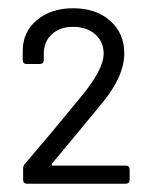

<svg xmlns="http://www.w3.org/2000/svg" viewBox="-20 -887 366 465"><path d="M36 -452V-479Q36 -486 41 -491Q103 -563 174 -650Q231 -718 231 -757Q231 -786 210.5 -804Q190 -822 157 -822Q125 -822 105.5 -804Q86 -786 86 -756V-742Q86 -732 76 -732H45Q35 -732 35 -742V-763Q35 -810 69.5 -838.5Q104 -867 157 -867Q213 -867 247 -836.5Q281 -806 281 -758Q281 -702 227 -637Q144 -536 106 -491Q103 -486 108 -486H284Q294 -486 294 -476V-452Q294 -442 284 -442H46Q36 -442 36 -452Z"/></svg>

Font: Barlow GEO
Style: Regular
Weight: 400
Designer: Jeremy Tribby
Foundry: Tribby Type
Version: Version 1.408